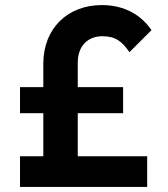

<svg xmlns="http://www.w3.org/2000/svg" viewBox="-20 -738 665 758"><path d="M151 -486V-394H59V-291H151V-121H59V0H561V-121H287V-291H466V-394H287V-491C287 -556 326 -595 385 -595C437 -595 463 -573 491 -532L578 -619C540 -675 476 -718 382 -718C249 -718 151 -628 151 -486Z"/></svg>

Font: MV Cash SemiBold
Style: Regular
Weight: 600
Designer: Rodrigo Fuenzalida
Foundry: fragTYPE
Version: Version 1.100;Glyphs 3.1.2 (3151)